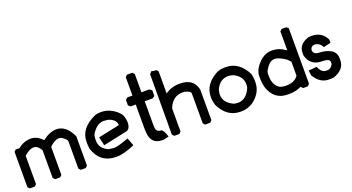

<svg xmlns="http://www.w3.org/2000/svg" viewBox="-45 -1151 3053 1664"><g transform="rotate(-20 1481.0 -319.0)"><path d="M171 -403Q201 -403 228 -388.5Q255 -374 276 -350Q308 -375 341.5 -389Q375 -403 406 -403Q495 -403 549 -287V-17L532 0H487L470 -17V-268Q470 -287 424 -318Q419 -320 411.5 -320.5Q404 -321 398 -323Q379 -321 358.5 -310Q338 -299 313 -276V-17L296 0H250L233 -17V-271Q228 -283 217.5 -295.5Q207 -308 195 -316Q183 -323 169 -323Q147 -323 124 -310.5Q101 -298 79 -278V-17L62 0H16L0 -17V-342L16 -359L50 -358Q107 -403 169 -403Z M821 -411Q872 -411 916.5 -387Q961 -363 988 -327Q996 -316 1001 -298.5Q1006 -281 1009 -255Q1009 -183 966 -177L750 -131L732 -210L929 -252Q928 -279 909 -298Q890 -317 856 -327L815 -331Q754 -330 707 -256V-259Q701 -246 698.5 -234Q696 -222 696 -212V-192Q696 -120 771 -87Q786 -84 799.5 -82Q813 -80 822 -80Q842 -80 875 -89Q908 -98 960 -117L987 -45Q938 -23 895 -11.5Q852 0 816 0Q667 0 619 -148L616 -191V-212Q616 -336 765 -403Q789 -411 816 -411Z M1144 -638H1193L1210 -620V-452H1282L1304 -437V-383L1282 -369H1210V-142Q1210 -88 1241 -88V-84H1252Q1278 -84 1300 -11L1254 0H1238Q1157 0 1136 -70Q1131 -89 1129 -107Q1127 -125 1127 -142V-369H1079L1061 -386V-435L1079 -452H1127V-620Z M1352 -594 1378 -589H1395L1412 -573V-367Q1467 -409 1547 -409Q1611 -409 1647.5 -382Q1684 -355 1697 -301V-17L1679 0H1633L1617 -17V-291Q1617 -305 1601 -314Q1585 -323 1559 -329H1541Q1496 -329 1463.5 -303.5Q1431 -278 1412 -230V-17L1395 0H1348L1332 -17L1334 -573Z M1972 -407Q2092 -407 2160 -274Q2163 -258 2165.5 -242.5Q2168 -227 2168 -210V-197Q2168 -103 2083 -37Q2031 0 1969 0H1959Q1836 0 1772 -132Q1767 -151 1764 -167Q1761 -183 1761 -199V-209Q1761 -326 1890 -394Q1923 -407 1958 -407ZM1841 -207V-199Q1841 -128 1922 -88H1921Q1931 -84 1941.5 -82Q1952 -80 1966 -80Q2008 -80 2038.5 -107Q2069 -134 2086 -179Q2086 -181 2085.5 -182.5Q2085 -184 2087 -188Q2087 -191 2087.5 -193Q2088 -195 2088 -197V-210Q2088 -280 2009 -319L2011 -318Q1999 -322 1987.5 -324.5Q1976 -327 1964 -327Q1883 -327 1847 -241Z M2539 -552H2583L2600 -536V-25L2583 -7H2539L2522 -25Q2473 0 2412 0H2395Q2269 0 2227 -132Q2217 -171 2217 -208V-234Q2217 -304 2298 -373Q2344 -406 2393 -406Q2426 -406 2456.5 -396Q2487 -386 2522 -361V-536ZM2295 -230V-208Q2295 -119 2355 -85L2352 -86Q2366 -82 2377.5 -79.5Q2389 -77 2399 -77H2409Q2488 -77 2522 -128V-257L2492 -287Q2464 -306 2438 -317.5Q2412 -329 2391 -329Q2340 -329 2299 -249Z M2762 -407Q2856 -407 2896 -325V-295L2830 -279Q2804 -327 2760 -327Q2729 -327 2721 -295V-289Q2721 -257 2762 -248L2760 -249Q2840 -247 2882.5 -220.5Q2925 -194 2925 -140V-125Q2925 -39 2821 -2L2793 0H2775Q2694 0 2643 -85L2636 -133L2712 -140Q2735 -80 2780 -80H2790Q2825 -80 2843 -120V-137Q2843 -169 2772 -169Q2667 -169 2639 -270V-298Q2639 -374 2731 -405Z"/></g></svg>

Font: Ekushey Kolom
Style: Bold
Weight: 700
Designer: Al Mamun Sumon
Foundry: Al Mamun Sumon
Version: Version 1.0